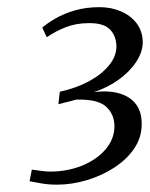

<svg xmlns="http://www.w3.org/2000/svg" viewBox="-20 -928 418 536"><path d="M139 -412.5Q115.5 -412.5 96.8 -415.8Q78 -419 62.5 -422L69 -454.5Q83 -452.5 96.2 -450.8Q109.5 -449 119.5 -449Q168 -449 208.8 -465.5Q249.5 -482 274.2 -510.5Q299 -539 299.5 -575Q299.5 -608.5 276.5 -630Q253.5 -651.5 193 -650Q188.5 -648.5 178.5 -646Q168.5 -643.5 158.2 -641Q148 -638.5 143 -637L147 -672Q193 -682 228.5 -701.2Q264 -720.5 284.5 -745.8Q305 -771 305 -798.5Q304.5 -827.5 287.2 -845.5Q270 -863.5 229.5 -863.5Q193 -863.5 164 -852.2Q135 -841 110.5 -824L98 -851Q112.5 -863.5 135.5 -876.8Q158.5 -890 189.2 -899Q220 -908 258 -908Q290.5 -908 317.8 -896.2Q345 -884.5 361.5 -862.8Q378 -841 378.5 -810.5Q378.5 -783 360.2 -755.2Q342 -727.5 310.8 -705.2Q279.5 -683 242.5 -671Q284 -676 314 -667Q344 -658 360 -636.5Q376 -615 375.5 -581Q375.5 -544 354.5 -513.2Q333.5 -482.5 298.8 -460Q264 -437.5 222.2 -425Q180.5 -412.5 139 -412.5Z"/></svg>

Font: Merriweather 48pt Light
Style: Italic
Weight: 300
Italic angle: -7.8°
Version: Version 2.101